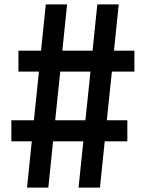

<svg xmlns="http://www.w3.org/2000/svg" viewBox="-20 -750 660 870"><path d="M199 100 220.5 -109.5H357.5L336 100H433L454.5 -109.5H557V-205H464L487 -425.5H589V-520.5H496.5L518 -730H421L399.5 -520.5H262.5L284 -730H187.5L166 -520.5H63.5V-425.5H156.5L133.5 -205H31.5V-109.5H124L102.5 100ZM230 -205 253 -425.5H390L367 -205Z"/></svg>

Font: Monaspace Neon Medium
Style: Regular
Weight: 500
Designer: Riley Cran & the Lettermatic Team
Foundry: Lettermatic
Version: Version 1.200 (Monaspace Neon)